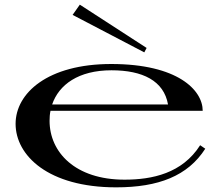

<svg xmlns="http://www.w3.org/2000/svg" viewBox="-20 -790 943 825"><path d="M479 15C661 15 787 -34 862 -151L840 -166C763 -45 634 -18 515 -18C303 -18 193 -136 193 -271C193 -286 194 -300 197 -314H851C851 -403 743 -515 458 -515C185 -515 47 -390 47 -258C47 -122 187 15 479 15ZM292 -726 600 -565 610 -584 323 -770ZM204 -341C233 -426 317 -488 459 -488C593 -488 684 -443 702 -341Z"/></svg>

Font: Sprat Extended Medium
Style: Regular
Weight: 500
Width: 9
Designer: Ethan Nakache
Foundry: Collletttivo
Version: Version 2.000;Glyphs 3.2 (3217)